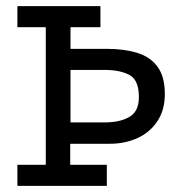

<svg xmlns="http://www.w3.org/2000/svg" viewBox="-20 -609 580 629"><path d="M37 0V-69H130V-520H37V-589H309V-520H211V-449H329Q386 -449 429 -436Q472 -423 496 -390.5Q520 -358 520 -301Q520 -249 496 -212.5Q472 -176 431 -157Q390 -138 340 -138H210V-69H330V0ZM211 -208H323Q373 -208 404 -226Q435 -244 435 -291Q435 -347 404 -363.5Q373 -380 321 -380H211Z"/></svg>

Font: Podkova
Style: Regular
Weight: 400
Designer: Ilya Yudin
Foundry: Cyreal (www.cyreal.org)
Version: Version 2.103